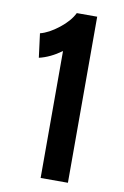

<svg xmlns="http://www.w3.org/2000/svg" viewBox="-81 -749 516 797"><g transform="rotate(10 176.5 -350.0)"><path d="M148 -535Q101 -501 54 -490L41 -591Q77 -600 118.5 -632.5Q160 -665 177 -700H263V0H148Z"/></g></svg>

Font: Cabin SemiBold
Style: Regular
Weight: 600
Designer: Pablo Impallari
Foundry: Pablo Impallari. http://www.impallari.com Igino Marini. http://www.ikern.com
Version: Version 2.200